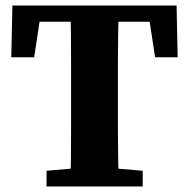

<svg xmlns="http://www.w3.org/2000/svg" viewBox="-20 -677 686 697"><path d="M149 0V-57L295 -70H348L498 -57V0ZM235 0Q237 -51 237.5 -101.5Q238 -152 238 -204Q238 -256 238 -307V-350Q238 -401 238 -452.5Q238 -504 237.5 -555.5Q237 -607 235 -657H411Q410 -608 409 -556.5Q408 -505 408 -454Q408 -403 408 -350V-308Q408 -256 408 -204.5Q408 -153 409 -102.5Q410 -52 411 0ZM21 -469 25 -657H621L625 -469H543L515 -653L582 -598H64L132 -653L104 -469Z"/></svg>

Font: Source Serif 4 18pt
Style: Bold
Weight: 700
Designer: Frank Grießhammer
Foundry: Adobe Systems Incorporated
Version: Version 4.004;hotconv 1.0.116;makeotfexe 2.5.65601